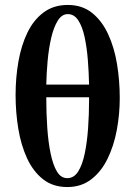

<svg xmlns="http://www.w3.org/2000/svg" viewBox="-20 -745 547 776"><path d="M252 11Q194 11 154 -20.5Q114 -52 89.5 -105Q65 -158 54 -224.5Q43 -291 43 -361Q43 -431 54.5 -496.5Q66 -562 91 -613.5Q116 -665 156.5 -695Q197 -725 254 -725Q312 -725 352 -693Q392 -661 417 -607Q442 -553 453 -486Q464 -419 464 -349Q464 -283 452 -219Q440 -155 414.5 -103Q389 -51 348.5 -20Q308 11 252 11ZM254 -688Q230 -688 213.5 -661.5Q197 -635 187 -592Q177 -549 172.5 -499Q168 -449 167 -403H340Q339 -453 335 -503Q331 -553 322 -595Q313 -637 296.5 -662.5Q280 -688 254 -688ZM252 -25Q279 -25 296 -52Q313 -79 322.5 -124.5Q332 -170 336 -226.5Q340 -283 340 -341Q340 -347 340 -352H167Q167 -288 171 -229.5Q175 -171 184.5 -125Q194 -79 210 -52Q226 -25 252 -25Z"/></svg>

Font: Junicode SmExp
Style: Bold
Weight: 700
Width: 6
Designer: Peter S. Baker
Version: Version 2.205; ttfautohint (v1.8.4)